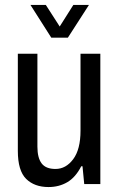

<svg xmlns="http://www.w3.org/2000/svg" viewBox="-20 -743 481 775"><path d="M103 -723H165L221 -636L276 -723H339L254 -591H187ZM176 12Q119 12 85.5 -21Q52 -54 52 -134V-526H131V-151Q131 -106 148 -83.5Q165 -61 204 -61Q246 -61 275.5 -100.5Q305 -140 305 -216V-526H385V0H320L313 -72H308Q285 -27 251.5 -7.5Q218 12 176 12Z"/></svg>

Font: Archivo Condensed
Style: Regular
Weight: 400
Width: 3
Designer: Hector Gatti
Foundry: Omnibus-Type
Version: Version 2.001; ttfautohint (v1.8.3)